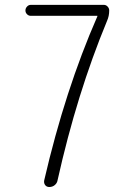

<svg xmlns="http://www.w3.org/2000/svg" viewBox="-20 -750 540 770"><path d="M103.5 -686.5Q94.7 -686.5 88.4 -692.9Q82 -699.2 82 -708Q82 -716.8 88.4 -723.6Q94.7 -730.5 103.5 -730.5H396.5Q405.3 -730.5 411.6 -723.6Q418 -716.8 418 -708Q418 -685.5 409.2 -666Q288.1 -374 210.9 -27.3Q209 -15.6 199.7 -7.8Q190.4 0 177.7 0Q167 0 161.1 -7.8Q155.3 -15.6 157.2 -26.4Q241.2 -389.6 370.1 -683.6V-684.6L371.1 -685.5Q371.1 -686.5 370.1 -686.5Z"/></svg>

Font: Rounded-X Mgen+ 1mn light
Style: Regular
Weight: 200
Designer: [Source Han Sans]
Ryoko NISHIZUKA  (kana & ideographs); Paul D. Hunt (Latin, Greek & Cyrillic); Wenlong ZHANG  (bopomofo
Version: Version 1.059.20150602